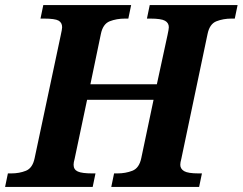

<svg xmlns="http://www.w3.org/2000/svg" viewBox="-43 -734 953 754"><path d="M-23 0 -12 -53H1Q33 -53 59 -63.5Q85 -74 93 -113L195 -593Q201 -620 201 -627Q201 -645 187 -653Q173 -661 129 -661H116L127 -714H472L461 -661H448Q415 -661 388 -650.5Q361 -640 353 -600L312 -403H573L615 -597Q620 -620 620 -627Q620 -644 605 -652.5Q590 -661 547 -661H534L545 -714H890L879 -661H866Q834 -661 807 -650.5Q780 -640 772 -600L669 -110Q665 -96 665 -87Q665 -71 680 -62Q695 -53 737 -53H750L739 0H394L405 -53H418Q450 -53 477 -63.5Q504 -74 512 -114L560 -342H299L250 -110Q246 -96 246 -87Q246 -68 262.5 -60.5Q279 -53 319 -53H332L321 0Z"/></svg>

Font: Noto Serif
Style: Bold Italic
Weight: 700
Italic angle: -12°
Designer: Monotype Design Team
Foundry: Monotype Imaging Inc.
Version: Version 2.013